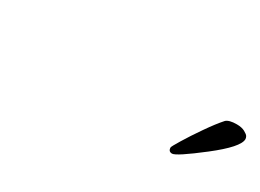

<svg xmlns="http://www.w3.org/2000/svg" viewBox="-22 -852 702 519"><g transform="rotate(30 329.0 -593.0)"><path d="M618.2 -670.9Q633.8 -670.9 643.6 -665.5Q653.3 -660.2 655.8 -655.8Q658.2 -651.4 658.2 -647.5Q658.2 -623 588.4 -568.8Q518.6 -514.6 505.9 -514.6Q494.1 -514.6 494.1 -527.3Q494.1 -530.3 509.3 -555.2Q524.4 -580.1 546.4 -611.8Q568.4 -643.6 585 -662.1Q593.8 -670.9 618.2 -670.9Z"/></g></svg>

Font: Crimson Text
Style: Regular
Weight: 400
Version: Version 0.13